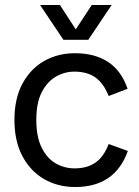

<svg xmlns="http://www.w3.org/2000/svg" viewBox="-20 -740 559 772"><path d="M282 12Q213 12 158 -19.5Q103 -51 70.5 -111.5Q38 -172 38 -258Q38 -344 70.5 -404Q103 -464 158 -495Q213 -526 281 -526Q361 -526 414.5 -491Q468 -456 493 -383L417 -354Q396 -406 363 -429Q330 -452 279 -452Q240 -452 205 -432Q170 -412 148 -369.5Q126 -327 126 -258Q126 -189 148 -145.5Q170 -102 205 -82.5Q240 -63 280 -63Q330 -63 363.5 -86Q397 -109 417 -161L494 -133Q468 -60 415 -24Q362 12 282 12ZM235 -580 141 -720H221L304 -592H265L349 -720H429L335 -580Z"/></svg>

Font: TikTok Sans 24pt
Style: Regular
Weight: 400
Version: Version 4.000